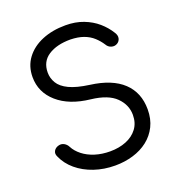

<svg xmlns="http://www.w3.org/2000/svg" viewBox="-142 -907 956 1033"><g transform="rotate(-20 335.5 -390.5)"><path d="M343 10Q279 10 223 -9Q167 -28 126 -62.5Q85 -97 65 -143Q56 -161 64.5 -176Q73 -191 93 -196Q109 -200 123.5 -192Q138 -184 146 -168Q160 -141 188.5 -118.5Q217 -96 256.5 -83.5Q296 -71 343 -71Q394 -71 435 -87.5Q476 -104 500 -136Q524 -168 524 -214Q524 -272 480 -315.5Q436 -359 340 -370Q221 -383 153.5 -442.5Q86 -502 86 -589Q86 -651 120 -696.5Q154 -742 213 -766.5Q272 -791 347 -791Q404 -791 449.5 -773.5Q495 -756 528.5 -727Q562 -698 584 -662Q596 -644 592.5 -627.5Q589 -611 574 -602Q558 -593 540.5 -598.5Q523 -604 514 -620Q498 -645 475.5 -665.5Q453 -686 421.5 -697.5Q390 -709 346 -710Q268 -710 219.5 -678.5Q171 -647 171 -584Q171 -552 188 -523.5Q205 -495 246.5 -475Q288 -455 361 -445Q484 -429 546.5 -370Q609 -311 609 -215Q609 -160 588 -118Q567 -76 530.5 -47.5Q494 -19 445.5 -4.5Q397 10 343 10Z"/></g></svg>

Font: Comfortaa Medium
Style: Regular
Weight: 500
Designer: Johan Aakerlund
Foundry: Johan Aakerlund
Version: Version 3.104; ttfautohint (v1.8.1.43-b0c9)